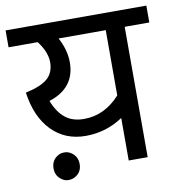

<svg xmlns="http://www.w3.org/2000/svg" viewBox="-76 -692 747 799"><g transform="rotate(-10 297.5 -292.5)"><path d="M240.2 -445.3Q240.2 -336.9 128.9 -301.3Q148.4 -251 179.7 -226.6Q210.9 -202.1 258.8 -202.6Q345.2 -202.6 410.6 -274.9V-550.8H211.4Q240.2 -497.1 240.2 -445.3ZM159.7 -459Q159.7 -502.9 123 -550.8H0V-622.1H594.7V-550.8H490.7V0H410.6V-179.7Q339.4 -131.8 252.9 -131.8Q166 -131.8 109.4 -189.9Q52.7 -248 38.1 -352.5Q102.5 -366.2 130.9 -390.6Q159.2 -415 159.7 -459ZM151.9 -79.6Q166 -80.1 178.7 -72.3Q207 -55.2 207 -21Q207 12.7 178.7 29.3Q166 36.6 151.4 36.6Q136.7 37.1 125 29.3Q96.7 12.2 96.7 -21.5Q96.7 -55.7 124.5 -72.3Q137.2 -80.1 151.9 -79.6Z"/></g></svg>

Font: NotoSans
Style: Regular
Weight: 400
Designer: Monotype Design team
Foundry: Monotype Imaging Inc.
Version: Version 1.04